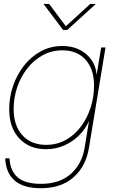

<svg xmlns="http://www.w3.org/2000/svg" viewBox="-20 -760 586 988"><path d="M190.9 208.5Q99.6 208.5 54.7 168.5Q9.8 128.4 6.8 54.7H28.8Q32.7 119.6 71 152.8Q109.4 186 191.4 186Q287.1 186 344.5 134.8Q401.9 83.5 415.5 0L438 -136.7H437.5Q419.9 -96.2 386.7 -63.2Q353.5 -30.3 309.8 -11.2Q266.1 7.8 216.3 7.8Q131.3 7.8 79.3 -47.6Q27.3 -103 27.3 -198.2Q27.3 -260.3 47.4 -318.4Q67.4 -376.5 104 -422.9Q140.6 -469.2 190.7 -496.3Q240.7 -523.4 301.3 -523.4Q352.1 -523.4 390.4 -503.7Q428.7 -483.9 451.4 -450.7Q474.1 -417.5 477.1 -376H477.5L500.5 -515.6H522.9L437.5 2Q421.9 96.2 358.4 152.3Q294.9 208.5 190.9 208.5ZM216.8 -14.6Q273.9 -14.6 319.6 -40.5Q365.2 -66.4 397.5 -110.1Q429.7 -153.8 446.8 -208Q463.9 -262.2 463.9 -319.3Q463.9 -404.3 420.4 -452.6Q377 -501 300.8 -501Q246.1 -501 200.2 -476.1Q154.3 -451.2 120.6 -408.2Q86.9 -365.2 68.6 -311.3Q50.3 -257.3 50.3 -199.2Q50.3 -112.8 95.5 -63.7Q140.6 -14.6 216.8 -14.6ZM232.9 -739.7 318.8 -625 444.3 -739.7H472.7V-739.3L326.2 -606H304.7L204.1 -739.3V-739.7Z"/></svg>

Font: Inter Display Thin
Style: Italic
Weight: 100
Italic angle: -9.39999°
Designer: Rasmus Andersson
Foundry: rsms
Version: Version 4.000;git-a52131595